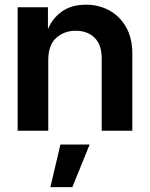

<svg xmlns="http://www.w3.org/2000/svg" viewBox="-20 -546 626 802"><path d="M181.6 -294.9V0H53.7V-515.6H180.2V-425.3L181.6 -426.8Q199.2 -469.7 238.8 -498Q278.3 -526.4 338.9 -526.4Q393.1 -526.4 437 -502.2Q481 -478 506.8 -432.4Q532.7 -386.7 532.7 -322.3V0H404.8V-302.7Q404.8 -358.9 375.2 -388.2Q345.7 -417.5 295.9 -417.5Q248 -417.5 214.8 -387.7Q181.6 -357.9 181.6 -294.9ZM190.4 235.8 232.4 57.6H354.5L282.2 235.8Z"/></svg>

Font: Inter Display Semi Bold
Style: Regular
Weight: 600
Designer: Rasmus Andersson
Foundry: rsms
Version: Version 4.000;git-37864ae